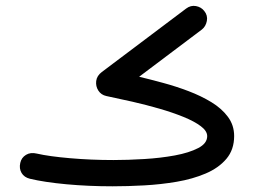

<svg xmlns="http://www.w3.org/2000/svg" viewBox="-20 -612 890 671"><path d="M466.3 -343.8Q504.9 -334.5 550 -322.3Q595.2 -310.1 638.9 -293.5Q682.6 -276.9 718.8 -254.9Q754.9 -232.9 776.6 -203.6Q798.3 -174.3 798.3 -136.7Q798.3 -88.9 771.2 -56.9Q744.1 -24.9 698.7 -5.6Q653.3 13.7 597.7 23.2Q542 32.7 483.9 35.9Q425.8 39.1 373.5 39.1Q289.6 39.1 212.4 32Q135.3 24.9 84.5 12.7Q64.5 7.8 55.4 -7.6Q46.4 -22.9 50.8 -42.5Q54.7 -61 70.8 -70.8Q86.9 -80.6 108.9 -75.2Q151.4 -65.4 224.9 -59.1Q298.3 -52.7 376.5 -52.7Q427.2 -52.7 484.1 -56.2Q541 -59.6 591.1 -68.8Q641.1 -78.1 672.6 -94.5Q704.1 -110.8 704.1 -136.2Q704.1 -154.3 681.6 -171.1Q659.2 -188 621.3 -203.4Q583.5 -218.8 537.1 -232.2Q490.7 -245.6 442.6 -256.6Q394.5 -267.6 351.6 -276.4Q333.5 -280.3 323.7 -295.4Q314 -310.5 316.2 -328.9Q318.4 -347.2 335.9 -360.4L630.4 -582Q646.5 -594.2 664.8 -590.8Q683.1 -587.4 693.8 -573.7Q706.5 -558.1 702.9 -538.8Q699.2 -519.5 685.5 -508.8Z"/></svg>

Font: Mikhak-FD Medium
Style: Regular
Weight: 500
Designer: Amin Abedi
Version: Version 3.2